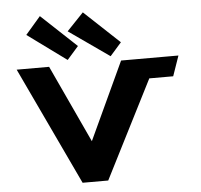

<svg xmlns="http://www.w3.org/2000/svg" viewBox="-63 -1073 1191 1137"><g transform="rotate(-5 532.0 -504.5)"><path d="M424.9 -811 357.2 -734 125.9 -903 215.6 -1007ZM680.2 -811 612.5 -734 371.7 -903 470.9 -1007ZM381.8 -1.9H534.1L829.1 -583.3H971.2L1012.8 -703.1H671.9L457.9 -242.4L244 -703.1H51.2Z"/></g></svg>

Font: Hussar
Style: BdSuprExt
Weight: 700
Foundry: Cannot Into Space Fonts
Version: Version 2.00